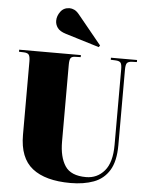

<svg xmlns="http://www.w3.org/2000/svg" viewBox="-64 -1047 864 1113"><g transform="rotate(5 368.0 -490.5)"><path d="M388 14Q242 14 166 -46Q90 -106 90 -240V-668Q90 -693 83.5 -704.5Q77 -716 54 -717L25 -718V-730H384V-718L349 -717Q331 -716 325 -705.5Q319 -695 319 -668V-221Q319 -131 353 -79.5Q387 -28 475 -28Q540 -28 582 -77Q624 -126 624 -228V-668Q624 -697 616.5 -706.5Q609 -716 586 -717L559 -718V-730H711V-718L682 -717Q661 -716 653.5 -706.5Q646 -697 646 -668V-229Q646 -135 613.5 -82Q581 -29 523 -7.5Q465 14 388 14ZM483 -785 287 -845Q251 -856 237.5 -875Q224 -894 224 -916Q224 -944 243 -969.5Q262 -995 296 -995Q309 -995 323 -988.5Q337 -982 351 -965L490 -795Z"/></g></svg>

Font: Display Black
Style: Regular
Weight: 900
Designer: Latin by Veronika Burian and Jose Scaglione. Greek by Irene Vlachou. Cyrillic by Vera Evstafieva.
Foundry: TypeTogether
Version: Version 3.002